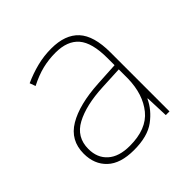

<svg xmlns="http://www.w3.org/2000/svg" viewBox="-147 -666 805 805"><g transform="rotate(-45 255.5 -263.5)"><path d="M263.7 -537.1Q345.7 -537.1 386.7 -492.7Q427.7 -448.2 427.7 -350.1V0H405.8L401.9 -103H399.9Q378.9 -57.1 334 -23.7Q289.1 9.8 208 9.8Q127.9 9.8 87.9 -28.1Q47.9 -65.9 47.9 -128.9Q47.9 -208 114.3 -247.6Q180.7 -287.1 298.8 -293.9L401.9 -299.8V-342.8Q401.9 -433.1 367.9 -472.7Q334 -512.2 263.7 -512.2Q223.6 -512.2 186.3 -503.2Q148.9 -494.1 106 -472.2L96.7 -498Q136.7 -516.1 178.2 -526.6Q219.7 -537.1 263.7 -537.1ZM401.9 -220.2V-274.9L300.8 -270Q198.7 -265.1 137.2 -232.2Q75.7 -199.2 75.7 -128.9Q75.7 -76.2 109.9 -45.7Q144 -15.1 208 -15.1Q307.6 -15.1 353.8 -72Q399.9 -128.9 401.9 -220.2Z"/></g></svg>

Font: Nokora Thin
Style: Regular
Weight: 100
Designer: Danh Hong
Version: Version 8.000; ttfautohint (v1.8.3)